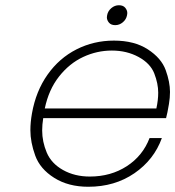

<svg xmlns="http://www.w3.org/2000/svg" viewBox="-20 -705 669 733"><path d="M420 -609Q404 -609 396 -618.5Q388 -628 388 -639Q388 -643 389 -647Q392 -663 405 -674Q418 -685 434 -685Q450 -685 458 -675.5Q466 -666 466 -655Q466 -651 465 -647Q462 -631 449 -620Q436 -609 420 -609ZM625 -308Q619 -272 614 -254H145Q141 -229 141 -207Q141 -164 158.5 -122.5Q176 -81 220.5 -56Q265 -31 323 -31Q403 -31 464 -70.5Q525 -110 551 -178H598Q568 -95 493 -43.5Q418 8 317 8Q241 8 187 -26Q133 -60 114.5 -111Q96 -162 96 -208Q96 -238 102 -272Q117 -357 161.5 -420Q206 -483 272 -516.5Q338 -550 415 -550Q493 -550 544.5 -516.5Q596 -483 612.5 -437.5Q629 -392 629 -354Q629 -332 625 -308ZM577 -291Q584 -323 584 -351Q584 -386 569 -424.5Q554 -463 509 -487.5Q464 -512 407 -512Q350 -512 297.5 -487.5Q245 -463 205.5 -413Q166 -363 151 -291Z"/></svg>

Font: Fz Poppins ExtLt
Style: Italic
Weight: 200
Italic angle: -10°
Designer: Ninad Kale (Devanagari), Jonny Pinhorn (Latin)
Foundry: Indian Type Foundry
Version: Vit hóa bi Vntype.Com & FontZin.Com